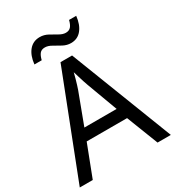

<svg xmlns="http://www.w3.org/2000/svg" viewBox="-213 -1039 1065 1165"><g transform="rotate(-30 319.5 -456.5)"><path d="M545 0 459 -221H176L91 0H0L279 -717H360L638 0ZM352 -517Q349 -525 342 -546Q335 -567 328.5 -589.5Q322 -612 318 -624Q313 -604 307.5 -583.5Q302 -563 296.5 -546Q291 -529 287 -517L206 -301H432ZM135 -784Q141 -843 169.5 -877.5Q198 -912 245 -912Q275 -912 301.5 -897.5Q328 -883 352 -869Q376 -855 397 -855Q420 -855 432.5 -869.5Q445 -884 452 -913H502Q496 -855 468 -820Q440 -785 393 -785Q365 -785 338.5 -799Q312 -813 287.5 -827.5Q263 -842 241 -842Q217 -842 205 -827.5Q193 -813 186 -784Z"/></g></svg>

Font: Noto Sans Sora Sompeng
Style: Regular
Weight: 400
Designer: Monotype Design Team. David Williams.
Foundry: Monotype Imaging Inc.
Version: Version 2.101